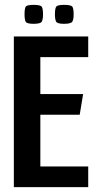

<svg xmlns="http://www.w3.org/2000/svg" viewBox="-20 -770 403 790"><path d="M37 -620H343V-535H146V-383H322L308 -298H146V-85H343V0H37ZM243 -672Q216 -672 211 -681Q206 -690 206 -711Q206 -734 211 -742Q216 -750 243 -750Q273 -750 278 -742Q283 -734 283 -711Q283 -690 277.5 -681Q272 -672 243 -672ZM118 -672Q90 -672 85.5 -681Q81 -690 81 -711Q81 -734 85.5 -742Q90 -750 118 -750Q147 -750 152 -742Q157 -734 157 -711Q157 -690 152 -681Q147 -672 118 -672Z"/></svg>

Font: Smooch Sans Thin
Style: Bold
Weight: 700
Version: Version 1.010